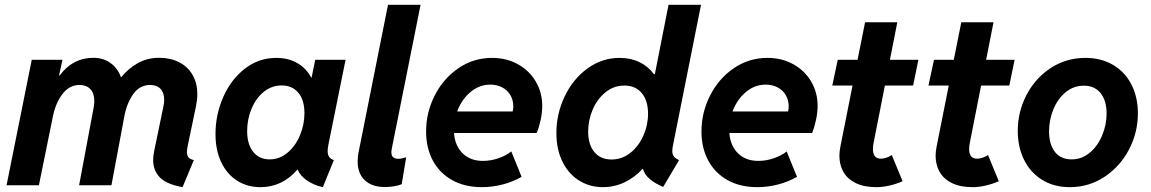

<svg xmlns="http://www.w3.org/2000/svg" viewBox="-20 -772 4794 800"><path d="M618.2 -104.5Q618.2 -124 622.6 -143.6L660.6 -327.1Q664.1 -342.3 664.1 -356.4Q664.1 -385.7 648.7 -401.9Q633.3 -418 606 -418Q561.5 -418 534.4 -378.9Q507.3 -339.8 497.6 -284.7L444.3 0H309.6L370.1 -323.2Q373 -337.9 373 -350.6Q373 -383.3 356.4 -400.6Q339.8 -418 311.5 -418Q268.6 -418 239.7 -379.6Q210.9 -341.3 199.7 -283.7L142.1 0H7.3L112.3 -522.9H240.2L226.1 -457.5H228.5Q283.7 -531.2 368.2 -531.2Q410.2 -531.2 440.4 -509.5Q470.7 -487.8 483.9 -450.2H484.9Q514.6 -486.8 554.4 -509Q594.2 -531.2 643.1 -531.2Q689.9 -531.2 726.1 -512.9Q762.2 -494.6 782.2 -460.2Q802.2 -425.8 802.2 -379.4Q802.2 -357.4 796.9 -330.6L762.2 -164.6Q758.8 -147.5 758.8 -139.2Q758.8 -124 765.6 -116.2Q772.5 -108.4 787.6 -105L740.7 7.8Q674.3 -3.9 646.2 -32.7Q618.2 -61.5 618.2 -104.5Z M877.9 -213.4Q877.9 -294.4 910.2 -367.7Q942.4 -440.9 1000.2 -485.8Q1058.1 -530.8 1131.3 -530.8Q1181.2 -530.8 1218.5 -509.3Q1255.9 -487.8 1276.9 -448.7H1278.3L1293.5 -522.9H1419.9L1348.1 -168Q1345.2 -153.3 1345.2 -142.1Q1345.2 -127.9 1351.3 -118.7Q1357.4 -109.4 1371.1 -105L1325.2 7.8Q1287.1 -0.5 1258.8 -20.3Q1230.5 -40 1220.2 -65.4H1219.2Q1155.8 7.8 1065.4 7.8Q1010.3 7.8 967.8 -19.3Q925.3 -46.4 901.6 -96.4Q877.9 -146.5 877.9 -213.4ZM1248.5 -300.8Q1248.5 -355 1223.1 -385.5Q1197.8 -416 1153.8 -416Q1111.8 -416 1079.1 -389.4Q1046.4 -362.8 1028.1 -318.8Q1009.8 -274.9 1009.8 -225.6Q1009.8 -170.9 1034.9 -139.4Q1060.1 -107.9 1103.5 -107.9Q1144.5 -107.9 1177.7 -135.5Q1210.9 -163.1 1229.7 -207.8Q1248.5 -252.4 1248.5 -300.8Z M1470.2 -99.6Q1470.2 -119.6 1474.1 -137.7L1596.7 -752H1732.4L1612.3 -151.9Q1610.8 -144 1610.8 -137.2Q1610.8 -110.4 1639.2 -110.4Q1647 -110.4 1656.5 -112.3Q1666 -114.3 1672.4 -116.7L1653.8 -4.4Q1639.6 1.5 1620.4 4.4Q1601.1 7.3 1584 7.3Q1530.3 7.3 1500.2 -20.8Q1470.2 -48.8 1470.2 -99.6Z M1755.4 -224.6Q1755.4 -303.2 1791.3 -374Q1827.1 -444.8 1890.1 -487.8Q1953.1 -530.8 2030.3 -530.8Q2090.3 -530.8 2138.2 -504.2Q2186 -477.5 2212.6 -431.9Q2239.3 -386.2 2239.3 -331.1Q2239.3 -303.2 2232.7 -272.5Q2226.1 -241.7 2216.3 -217.8H1871.6Q1875.5 -165 1907.5 -133.3Q1939.5 -101.6 1992.2 -101.6Q2024.9 -101.6 2057.4 -112.8Q2089.8 -124 2110.4 -141.1L2153.3 -35.2Q2117.7 -14.6 2074.7 -3.4Q2031.7 7.8 1987.8 7.8Q1916.5 7.8 1864 -21.5Q1811.5 -50.8 1783.4 -103.3Q1755.4 -155.8 1755.4 -224.6ZM2116.2 -307.6Q2118.7 -317.4 2118.7 -329.1Q2118.7 -355.5 2106.4 -376Q2094.2 -396.5 2072.3 -408Q2050.3 -419.4 2022.9 -419.4Q1976.6 -419.4 1939.7 -387.9Q1902.8 -356.4 1884.8 -307.6Z M2659.2 -67.9H2657.2Q2623.5 -31.7 2581.5 -12Q2539.6 7.8 2492.2 7.8Q2437 7.8 2392.8 -19.8Q2348.6 -47.4 2323.5 -98.6Q2298.3 -149.9 2298.3 -217.8Q2298.3 -297.4 2332.5 -369.6Q2366.7 -441.9 2427.2 -486.3Q2487.8 -530.8 2562 -530.8Q2607.9 -530.8 2644.3 -513.2Q2680.7 -495.6 2705.1 -462.9H2708.5L2765.6 -752H2900.9L2784.2 -167Q2781.2 -153.3 2781.2 -142.6Q2781.2 -128.9 2787.6 -120.4Q2793.9 -111.8 2809.6 -105L2743.2 6.8Q2707.5 -8.3 2686.8 -26.4Q2666 -44.4 2659.2 -67.9ZM2680.2 -297.9Q2680.2 -352.1 2654.3 -383.8Q2628.4 -415.5 2581.5 -415.5Q2537.6 -415.5 2503.2 -387.7Q2468.8 -359.9 2449.7 -315.7Q2430.7 -271.5 2430.7 -224.1Q2430.7 -169.4 2456.5 -138.4Q2482.4 -107.4 2527.8 -107.4Q2571.8 -107.4 2606.4 -135Q2641.1 -162.6 2660.6 -206.8Q2680.2 -251 2680.2 -297.9Z M2902.8 -224.6Q2902.8 -303.2 2938.7 -374Q2974.6 -444.8 3037.6 -487.8Q3100.6 -530.8 3177.7 -530.8Q3237.8 -530.8 3285.6 -504.2Q3333.5 -477.5 3360.1 -431.9Q3386.7 -386.2 3386.7 -331.1Q3386.7 -303.2 3380.1 -272.5Q3373.5 -241.7 3363.8 -217.8H3019Q3022.9 -165 3054.9 -133.3Q3086.9 -101.6 3139.6 -101.6Q3172.4 -101.6 3204.8 -112.8Q3237.3 -124 3257.8 -141.1L3300.8 -35.2Q3265.1 -14.6 3222.2 -3.4Q3179.2 7.8 3135.3 7.8Q3064 7.8 3011.5 -21.5Q2959 -50.8 2930.9 -103.3Q2902.8 -155.8 2902.8 -224.6ZM3263.7 -307.6Q3266.1 -317.4 3266.1 -329.1Q3266.1 -355.5 3253.9 -376Q3241.7 -396.5 3219.7 -408Q3197.8 -419.4 3170.4 -419.4Q3124 -419.4 3087.2 -387.9Q3050.3 -356.4 3032.2 -307.6Z M3477.5 -123Q3477.5 -139.6 3481.4 -160.2L3532.2 -415.5H3447.8L3470.7 -522.9H3553.2L3584.5 -679.2H3718.8L3688 -522.9H3806.6L3784.7 -415.5H3667L3619.6 -174.8Q3617.2 -164.1 3617.2 -150.9Q3617.2 -110.8 3650.4 -110.8Q3662.6 -110.8 3675.3 -115.7Q3688 -120.6 3695.8 -126L3740.7 -17.1Q3719.2 -6.8 3689 0.5Q3658.7 7.8 3631.8 7.8Q3580.6 7.8 3545.9 -9Q3511.2 -25.9 3494.4 -55.4Q3477.5 -85 3477.5 -123Z M3878.4 -123Q3878.4 -139.6 3882.3 -160.2L3933.1 -415.5H3848.6L3871.6 -522.9H3954.1L3985.4 -679.2H4119.6L4088.9 -522.9H4207.5L4185.5 -415.5H4067.9L4020.5 -174.8Q4018.1 -164.1 4018.1 -150.9Q4018.1 -110.8 4051.3 -110.8Q4063.5 -110.8 4076.2 -115.7Q4088.9 -120.6 4096.7 -126L4141.6 -17.1Q4120.1 -6.8 4089.8 0.5Q4059.6 7.8 4032.7 7.8Q3981.4 7.8 3946.8 -9Q3912.1 -25.9 3895.3 -55.4Q3878.4 -85 3878.4 -123Z M4220.7 -226.6Q4220.7 -306.6 4257.3 -376.7Q4293.9 -446.8 4358.4 -488.8Q4422.9 -530.8 4502.4 -530.8Q4568.4 -530.8 4617.9 -501.5Q4667.5 -472.2 4694.3 -419.7Q4721.2 -367.2 4721.2 -299.8Q4721.2 -219.7 4684.1 -148.9Q4647 -78.1 4582 -35.2Q4517.1 7.8 4437.5 7.8Q4372.1 7.8 4323 -22.2Q4273.9 -52.2 4247.3 -105.5Q4220.7 -158.7 4220.7 -226.6ZM4590.8 -298.8Q4590.8 -352.5 4565.9 -383.8Q4541 -415 4496.1 -415Q4453.1 -415 4419.9 -387.5Q4386.7 -359.9 4368.9 -315.9Q4351.1 -272 4351.1 -225.1Q4351.1 -170.9 4375.2 -139.4Q4399.4 -107.9 4444.8 -107.9Q4487.8 -107.9 4521 -136Q4554.2 -164.1 4572.5 -208.3Q4590.8 -252.4 4590.8 -298.8Z"/></svg>

Font: Reddit Sans Fudge
Style: Bold
Weight: 700
Italic angle: -11.25°
Designer: Stephen Hutchings
Version: Version 1.013